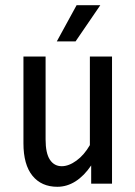

<svg xmlns="http://www.w3.org/2000/svg" viewBox="-20 -705 520 737"><path d="M410 0H330V-70Q303 -30 270 -9Q237 12 200 12Q139 12 104.5 -30.5Q70 -73 70 -155V-488H155V-170Q155 -117 171.5 -92Q188 -67 217 -67Q244 -67 273.5 -88.5Q303 -110 325 -148V-488H410ZM365 -685 270 -546H198L274 -685Z"/></svg>

Font: Ropa Sans
Style: Regular
Weight: 400
Designer: Botio Nikoltchev
Foundry: Botio Nikoltchev
Version: Version 1.100